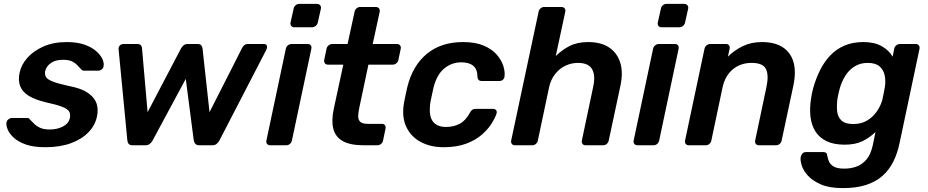

<svg xmlns="http://www.w3.org/2000/svg" viewBox="-20 -746 4767 986"><path d="M212 10Q152 10 112.5 -4Q73 -18 50.5 -39Q28 -60 19.5 -81Q11 -102 13 -116Q15 -127 23.5 -133.5Q32 -140 41 -140H120Q124 -140 127 -139Q130 -138 133 -133Q144 -122 156 -110Q168 -98 186.5 -89.5Q205 -81 235 -81Q274 -81 303.5 -96.5Q333 -112 339 -141Q343 -162 334 -175Q325 -188 297 -198.5Q269 -209 214 -221Q160 -234 127.5 -254Q95 -274 83.5 -304Q72 -334 81 -374Q89 -413 120 -448.5Q151 -484 202.5 -507Q254 -530 323 -530Q377 -530 414.5 -516.5Q452 -503 474.5 -483Q497 -463 506 -442.5Q515 -422 512 -407Q511 -396 502.5 -389.5Q494 -383 485 -383H412Q407 -383 403 -385Q399 -387 397 -390Q387 -400 376.5 -411.5Q366 -423 349.5 -431Q333 -439 303 -439Q265 -439 241.5 -422.5Q218 -406 212 -381Q209 -364 215.5 -351.5Q222 -339 249 -328Q276 -317 331 -305Q396 -293 430.5 -269.5Q465 -246 475.5 -215.5Q486 -185 478 -148Q469 -103 434.5 -67Q400 -31 344 -10.5Q288 10 212 10Z M661 0Q647 0 641 -7Q635 -14 634 -25L589 -493Q588 -504 595 -512Q602 -520 615 -520H685Q697 -520 702.5 -514.5Q708 -509 709 -501L738 -170L910 -498Q914 -505 922 -512.5Q930 -520 943 -520H995Q1009 -520 1014 -512.5Q1019 -505 1020 -498L1056 -170L1224 -501Q1227 -507 1234 -513.5Q1241 -520 1253 -520H1334Q1348 -520 1350.5 -511Q1353 -502 1348 -491L1107 -25Q1101 -14 1092.5 -7Q1084 0 1070 0H1004Q990 0 983.5 -7Q977 -14 975 -25L934 -341L764 -25Q758 -14 749 -7Q740 0 726 0Z M1367 0Q1357 0 1351.5 -7Q1346 -14 1348 -24L1448 -496Q1450 -506 1458.5 -513Q1467 -520 1477 -520H1560Q1571 -520 1576 -513Q1581 -506 1579 -496L1479 -24Q1477 -14 1469 -7Q1461 0 1450 0ZM1491 -606Q1481 -606 1475.5 -613Q1470 -620 1472 -630L1488 -702Q1490 -712 1498 -719Q1506 -726 1517 -726H1608Q1618 -726 1624 -719Q1630 -712 1628 -702L1612 -630Q1610 -620 1601.5 -613Q1593 -606 1583 -606Z M1847 0Q1779 0 1741 -21Q1703 -42 1692 -83.5Q1681 -125 1694 -187L1743 -414H1664Q1654 -414 1648.5 -421Q1643 -428 1645 -439L1657 -496Q1659 -506 1667.5 -513Q1676 -520 1687 -520H1765L1801 -686Q1803 -696 1811 -703Q1819 -710 1829 -710H1910Q1921 -710 1926.5 -703Q1932 -696 1930 -686L1894 -520H2019Q2029 -520 2034.5 -513Q2040 -506 2038 -496L2026 -439Q2024 -428 2015.5 -421Q2007 -414 1997 -414H1872L1826 -197Q1820 -170 1819.5 -150.5Q1819 -131 1830 -120.5Q1841 -110 1869 -110H1941Q1952 -110 1957 -103Q1962 -96 1960 -86L1947 -24Q1945 -14 1937 -7Q1929 0 1918 0Z M2258 10Q2191 10 2140.5 -17Q2090 -44 2066 -95.5Q2042 -147 2055 -220Q2058 -235 2063 -259.5Q2068 -284 2072 -300Q2099 -409 2172 -469.5Q2245 -530 2358 -530Q2421 -530 2463.5 -512Q2506 -494 2530.5 -466Q2555 -438 2564.5 -408Q2574 -378 2571 -354Q2570 -343 2562.5 -336.5Q2555 -330 2545 -330H2454Q2444 -330 2438.5 -335Q2433 -340 2432 -350Q2432 -390 2410.5 -408Q2389 -426 2349 -426Q2300 -426 2261.5 -394.5Q2223 -363 2206 -295Q2202 -277 2198 -258Q2194 -239 2191 -225Q2180 -156 2201 -125Q2222 -94 2271 -94Q2310 -94 2341 -110.5Q2372 -127 2393 -167Q2399 -178 2405.5 -182.5Q2412 -187 2422 -187H2512Q2522 -187 2527.5 -180.5Q2533 -174 2530 -163Q2523 -141 2504.5 -111.5Q2486 -82 2454 -54Q2422 -26 2373.5 -8Q2325 10 2258 10Z M2624 0Q2614 0 2608.5 -7Q2603 -14 2605 -24L2746 -686Q2748 -696 2756 -703Q2764 -710 2774 -710H2864Q2874 -710 2879.5 -703Q2885 -696 2883 -686L2834 -458Q2866 -490 2905.5 -510Q2945 -530 3001 -530Q3066 -530 3107.5 -502.5Q3149 -475 3165 -425Q3181 -375 3166 -305L3106 -24Q3104 -14 3096 -7Q3088 0 3077 0H2987Q2977 0 2971.5 -7Q2966 -14 2968 -24L3026 -299Q3039 -357 3021 -390Q3003 -423 2948 -423Q2914 -423 2883.5 -408.5Q2853 -394 2831 -366Q2809 -338 2800 -299L2742 -24Q2740 -14 2732 -7Q2724 0 2714 0Z M3253 0Q3243 0 3237.5 -7Q3232 -14 3234 -24L3334 -496Q3336 -506 3344.5 -513Q3353 -520 3363 -520H3446Q3457 -520 3462 -513Q3467 -506 3465 -496L3365 -24Q3363 -14 3355 -7Q3347 0 3336 0ZM3377 -606Q3367 -606 3361.5 -613Q3356 -620 3358 -630L3374 -702Q3376 -712 3384 -719Q3392 -726 3403 -726H3494Q3504 -726 3510 -719Q3516 -712 3514 -702L3498 -630Q3496 -620 3487.5 -613Q3479 -606 3469 -606Z M3517 0Q3507 0 3501.5 -7Q3496 -14 3498 -24L3598 -496Q3600 -506 3608.5 -513Q3617 -520 3627 -520H3709Q3719 -520 3724 -513Q3729 -506 3727 -496L3718 -455Q3750 -487 3793.5 -508.5Q3837 -530 3892 -530Q3960 -530 4001 -502.5Q4042 -475 4055.5 -425Q4069 -375 4054 -305L3994 -24Q3992 -14 3984 -7Q3976 0 3965 0H3877Q3867 0 3861.5 -7Q3856 -14 3858 -24L3916 -299Q3929 -360 3913.5 -391.5Q3898 -423 3840 -423Q3783 -423 3743.5 -390Q3704 -357 3691 -299L3633 -24Q3631 -14 3623 -7Q3615 0 3605 0Z M4308 220Q4239 220 4195.5 201Q4152 182 4128 155Q4104 128 4096.5 101.5Q4089 75 4092 60Q4094 50 4101 42.5Q4108 35 4118 35H4208Q4218 35 4223 39.5Q4228 44 4229 56Q4231 69 4237.5 84Q4244 99 4262 109.5Q4280 120 4316 120Q4350 120 4379.5 109Q4409 98 4430.5 72Q4452 46 4462 0L4476 -68Q4446 -39 4409 -21Q4372 -3 4318 -3Q4263 -3 4226 -20.5Q4189 -38 4168.5 -69.5Q4148 -101 4142.5 -144Q4137 -187 4145 -239Q4147 -254 4149.5 -266Q4152 -278 4156 -293Q4170 -343 4191.5 -386Q4213 -429 4244 -461.5Q4275 -494 4317 -512Q4359 -530 4414 -530Q4471 -530 4508.5 -508.5Q4546 -487 4564 -455L4572 -495Q4574 -506 4582.5 -513Q4591 -520 4602 -520H4682Q4693 -520 4698.5 -513Q4704 -506 4702 -495L4600 -13Q4589 41 4567.5 84Q4546 127 4511.5 157.5Q4477 188 4427 204Q4377 220 4308 220ZM4362 -109Q4403 -109 4433 -127Q4463 -145 4483 -174Q4503 -203 4511 -233Q4514 -246 4518 -266Q4522 -286 4524 -298Q4529 -329 4523.5 -357.5Q4518 -386 4497.5 -404.5Q4477 -423 4436 -423Q4397 -423 4368 -404.5Q4339 -386 4320.5 -356Q4302 -326 4292 -290Q4289 -278 4286 -266Q4283 -254 4281 -241Q4276 -206 4279 -175.5Q4282 -145 4301.5 -127Q4321 -109 4362 -109Z"/></svg>

Font: Rubik Medium
Style: Italic
Weight: 500
Italic angle: -12°
Designer: Hubert and Fischer
Foundry: Hubert and Fischer
Version: Version 2.300;gftools[0.9.30]